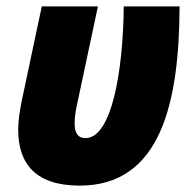

<svg xmlns="http://www.w3.org/2000/svg" viewBox="-20 -573 601 602"><path d="M230 9C485 9 542 -253 543 -553H368C366 -349 330 -140 248 -140C227 -140 214 -152 214 -186C214 -200 216 -219 220 -238L287 -553H111L48 -256C42 -225 37 -194 37 -167C37 -58 93 9 230 9Z"/></svg>

Font: Noto Sans UI SemiCondensed Black
Style: Italic
Weight: 900
Width: 4
Italic angle: -372°
Designer: Monotype Design Team
Foundry: Monotype Imaging Inc.
Version: Version 1.901